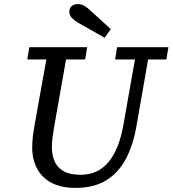

<svg xmlns="http://www.w3.org/2000/svg" viewBox="-20 -900 841 936"><path d="M349 16Q277 16 230 -9.5Q183 -35 160 -79.5Q137 -124 137 -180Q137 -207 140 -233Q143 -259 149 -292L161 -360Q172 -423 183.5 -485.5Q195 -548 206 -610H113L123 -670H405L395 -610H302L245 -288Q239 -252 236 -229.5Q233 -207 233 -180Q233 -148 244.5 -117.5Q256 -87 286.5 -67.5Q317 -48 373 -48Q457 -48 508.5 -109.5Q560 -171 581 -288L638 -610H541L551 -670H801L791 -610H702L645 -284Q629 -192 593 -124.5Q557 -57 497 -20.5Q437 16 349 16ZM520 -758 490 -716Q460 -733 430 -750Q400 -767 370 -784Q343 -799 330.5 -812.5Q318 -826 318 -842Q318 -859 329 -869.5Q340 -880 358 -880Q376 -880 390.5 -872Q405 -864 426 -844Q449 -822 473 -801Q497 -780 520 -758Z"/></svg>

Font: Source Serif 4 Caption
Style: Italic
Weight: 400
Italic angle: -12°
Designer: Frank Grießhammer
Foundry: Adobe Systems Incorporated
Version: Version 4.004;hotconv 1.0.117;makeotfexe 2.5.65602